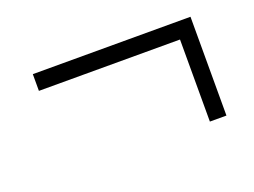

<svg xmlns="http://www.w3.org/2000/svg" viewBox="-53 -475 597 452"><g transform="rotate(-20 245.5 -249.0)"><path d="M450.2 -373V-125.5H408.7V-331.1H55.2V-373Z"/></g></svg>

Font: Open Sans SemiCondensed Light
Style: Italic
Weight: 300
Width: 4
Italic angle: -12°
Designer: Monotype Design Team
Foundry: Monotype Imaging Inc.
Version: Version 3.000